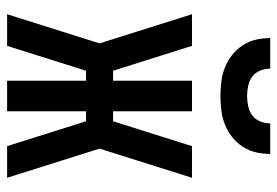

<svg xmlns="http://www.w3.org/2000/svg" viewBox="-140 -640 780 540"><g transform="rotate(90 250.0 -370.0)"><path d="M20 0 102 -260 20 -520H109L179 -298H207V-520H293V-298H321L391 -520H480L398 -260L480 0H391L321 -222H293V0H207V-222H179L109 0ZM250 -600Q230 -600 209.5 -602.5Q189 -605 170 -612.5Q151 -620 135 -632.5Q119 -645 107.5 -662.5Q96 -680 91.5 -700Q87 -720 87 -740H173Q173 -726 178.5 -712Q184 -698 195.5 -689.5Q207 -681 221.5 -678Q236 -675 250 -675Q264 -675 278.5 -678Q293 -681 304.5 -689.5Q316 -698 321.5 -712Q327 -726 327 -740H413Q413 -720 408.5 -700Q404 -680 392.5 -662.5Q381 -645 365 -632.5Q349 -620 330 -612.5Q311 -605 290.5 -602.5Q270 -600 250 -600Z"/></g></svg>

Font: Iosevka Term Curly Semibold
Style: Regular
Weight: 600
Designer: Belleve Invis
Foundry: Belleve Invis
Version: Version 32.3.0